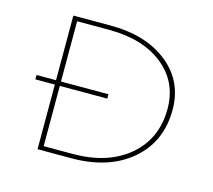

<svg xmlns="http://www.w3.org/2000/svg" viewBox="-74 -548 706 637"><g transform="rotate(15 278.5 -229.5)"><path d="M232 -459Q354 -459 428.5 -399.5Q503 -340 503 -242Q503 -132 425.5 -66Q348 0 220 0H104V-222H37V-237H104V-459ZM220 -15Q341 -15 413.5 -76.5Q486 -138 486 -241Q486 -333 416.5 -388.5Q347 -444 231 -444H121V-237H284V-222H121V-15Z"/></g></svg>

Font: EauTestSC Thin
Style: Regular
Weight: 250
Designer: Christian Thalmann (Catharsis Fonts)
Version: Version 0.001;PS 000.001;hotconv 1.0.88;makeotf.lib2.5.64775